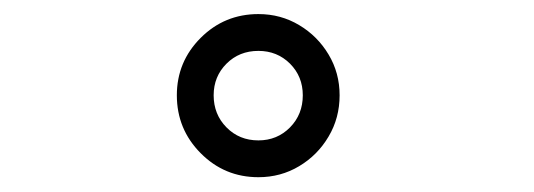

<svg xmlns="http://www.w3.org/2000/svg" viewBox="-20 -776 740 266"><path d="M338 -530.5Q291 -530.5 258 -563.8Q225 -597 225 -644Q225 -690.5 258 -723.5Q291 -756.5 338 -756.5Q369 -756.5 394.5 -741.2Q420 -726 435.2 -700.5Q450.5 -675 450.5 -644Q450.5 -612.5 435.2 -586.8Q420 -561 394.5 -545.8Q369 -530.5 338 -530.5ZM338 -581.5Q364 -581.5 381.8 -599.5Q399.5 -617.5 399.5 -644Q399.5 -670 381.8 -687.8Q364 -705.5 338 -705.5Q311.5 -705.5 293.8 -687.8Q276 -670 276 -644Q276 -617.5 293.8 -599.5Q311.5 -581.5 338 -581.5Z"/></svg>

Font: Trispace SemiExpanded Light
Style: Regular
Weight: 300
Width: 6
Designer: Tyler Finck
Foundry: Etcetera Type Company
Version: Version 1.210; ttfautohint (v1.8.3)